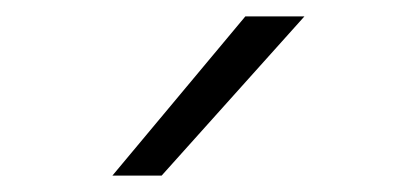

<svg xmlns="http://www.w3.org/2000/svg" viewBox="-20 -810 510 234"><path d="M117 -596 279 -790H351L177 -596Z"/></svg>

Font: Georama Extended Light
Style: Regular
Weight: 300
Width: 7
Designer: Jean-Baptiste Levee
Foundry: Production Type
Version: Version 1.000